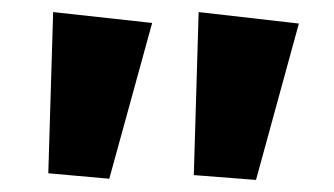

<svg xmlns="http://www.w3.org/2000/svg" viewBox="-20 -755 554 318"><path d="M68 -735 232 -717 161 -459 60 -468ZM309 -735 475 -716 404 -457 301 -465Z"/></svg>

Font: BioRhyme SemiExpanded ExtraBold
Style: Regular
Weight: 800
Width: 6
Designer: Aoife Mooney
Foundry: Aoife Mooney Type
Version: Version 1.600;gftools[0.9.33]